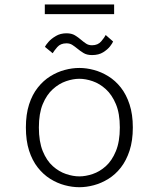

<svg xmlns="http://www.w3.org/2000/svg" viewBox="-20 -810 690 842"><path d="M328 11Q296.5 11 263.8 2.2Q231 -6.5 200.5 -25.5Q170 -44.5 145.8 -75.2Q121.5 -106 107.5 -149.5Q93.5 -193 93.5 -251Q93.5 -308.5 107.5 -352Q121.5 -395.5 145.8 -426Q170 -456.5 200.5 -475.5Q231 -494.5 263.8 -503.2Q296.5 -512 328 -512Q359 -512 391.8 -503.2Q424.5 -494.5 455.2 -475.5Q486 -456.5 510 -426Q534 -395.5 548.2 -352Q562.5 -308.5 562.5 -251Q562.5 -193 548.2 -149.5Q534 -106 510 -75.2Q486 -44.5 455.2 -25.5Q424.5 -6.5 391.8 2.2Q359 11 328 11ZM328 -36.5Q355.5 -36.5 386.2 -46.8Q417 -57 444 -81.2Q471 -105.5 488.2 -147.2Q505.5 -189 505.5 -251Q505.5 -312.5 488.2 -353.5Q471 -394.5 444 -419Q417 -443.5 386.2 -454Q355.5 -464.5 328 -464.5Q300.5 -464.5 269.8 -454Q239 -443.5 211.8 -419Q184.5 -394.5 167.5 -353.5Q150.5 -312.5 150.5 -251Q150.5 -189 167.5 -147.2Q184.5 -105.5 211.8 -81.2Q239 -57 269.8 -46.8Q300.5 -36.5 328 -36.5ZM383.5 -568.5Q360.5 -568.5 345.8 -577.8Q331 -587 319 -597Q308 -606 297.2 -613Q286.5 -620 271.5 -620Q245.5 -620 231.2 -603.5Q217 -587 211 -576.5L177 -604.5Q180 -611.5 192.2 -625.8Q204.5 -640 224.8 -652Q245 -664 271.5 -664Q294 -664 308.8 -655Q323.5 -646 335.5 -635.5Q346.5 -626 357.5 -618.8Q368.5 -611.5 383.5 -611.5Q409.5 -611.5 424 -628.8Q438.5 -646 443.5 -656.5L476 -628Q473.5 -621 462.8 -607Q452 -593 432.5 -580.8Q413 -568.5 383.5 -568.5ZM176.5 -748V-790.5H480.5V-748Z"/></svg>

Font: Trispace Thin ExtraLight
Style: Regular
Weight: 250
Version: Version 1.210